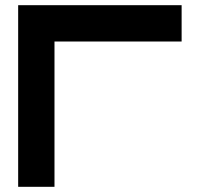

<svg xmlns="http://www.w3.org/2000/svg" viewBox="-20 -720 770 740"><path d="M680 -560H190V0H50V-700H680V-560Z"/></svg>

Font: CAT North
Style: Regular
Weight: 400
Designer: Peter Wiegel
Foundry: Peter Wiegel
Version: Version 1.000